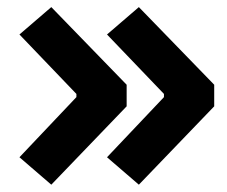

<svg xmlns="http://www.w3.org/2000/svg" viewBox="-20 -522 626 530"><path d="M121.6 -12.2 33.7 -87.9 190.9 -253.9V-262.7L33.7 -426.8L121.6 -502.4L329.6 -288.1V-228.5ZM363.3 -12.2 275.4 -87.9 432.6 -253.9V-262.7L275.4 -426.8L363.3 -502.4L571.3 -288.1V-228.5Z"/></svg>

Font: Cascadia Mono PL
Style: Bold
Weight: 700
Monospace: yes
Designer: Aaron Bell
Foundry: Saja Typeworks
Version: Version 2404.023; ttfautohint (v1.8.4)